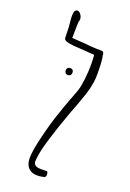

<svg xmlns="http://www.w3.org/2000/svg" viewBox="-152 -846 612 901"><g transform="rotate(20 154.0 -396.0)"><path d="M158 0Q129 0 113 -17Q97 -34 97 -66Q97 -102 116 -179.5Q135 -257 152 -304Q164 -341 181 -386Q192 -413 202 -442Q209 -463 213.5 -500.5Q218 -538 218 -576Q218 -595 216 -623L210 -624L138 -629Q83 -631 67 -641Q61 -646 61 -650L60 -683Q60 -703 58 -720.5Q56 -738 56 -743Q55 -749 55 -759Q55 -792 72 -792Q80 -792 88 -782Q96 -772 97 -759Q97 -753 94 -744L93 -724L92 -663Q100 -663 150 -659Q200 -654 219 -654H227H235Q246 -654 250 -650.5Q254 -647 255 -637Q255 -633 254 -631L256 -630Q261 -597 261 -547Q261 -519 258 -502Q253 -469 244 -441.5Q235 -414 218 -368Q208 -344 204 -332Q136 -145 129 -82Q127 -68 127 -61Q127 -48 135.5 -41Q144 -34 169 -34Q183 -34 192 -35Q201 -35 200 -15Q198 -5 189 -4Q174 0 158 0ZM115 -510Q115 -518 120 -522.5Q125 -527 132 -527Q140 -527 144.5 -522.5Q149 -518 149 -510Q149 -502 144.5 -497Q140 -492 132 -492Q124 -492 119.5 -497Q115 -502 115 -510Z"/></g></svg>

Font: Amatic SC
Style: Regular
Weight: 400
Designer: Multiple Designers
Foundry: Vernon Adams
Version: Version 2.505